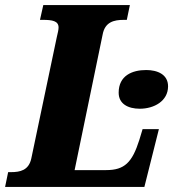

<svg xmlns="http://www.w3.org/2000/svg" viewBox="-42 -734 680 754"><path d="M-22 0H525L582 -227H518L505 -184C477 -96 447 -66 375 -66H251L361 -598C370 -648 406 -656 444 -656H456L468 -714H128L115 -656H126C163 -656 188 -652 188 -626C188 -617 185 -605 181 -588L81 -112C71 -65 37 -58 1 -58H-10ZM507 -307C563 -307 618 -337 618 -395C618 -442 576 -459 532 -459C477 -459 424 -437 424 -370C424 -326 461 -307 507 -307Z"/></svg>

Font: Noto Serif Condensed Black
Style: Italic
Weight: 900
Width: 3
Italic angle: -12°
Designer: Monotype Design Team
Foundry: Monotype Imaging Inc.
Version: Version 2.013